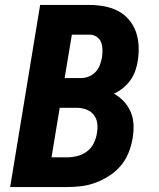

<svg xmlns="http://www.w3.org/2000/svg" viewBox="-20 -755 640 775"><path d="M21 0 142 -735H341Q371 -735 401 -729.5Q431 -724 456 -711Q481 -698 500 -676Q519 -654 528.5 -627Q538 -600 539.5 -569.5Q541 -539 536 -509Q533 -489 526 -469Q519 -449 506.5 -431.5Q494 -414 477 -400Q460 -386 440 -377Q463 -364 480.5 -345Q498 -326 508 -302Q518 -278 519 -250.5Q520 -223 515 -195Q510 -166 498.5 -137.5Q487 -109 467 -85.5Q447 -62 420.5 -45Q394 -28 365.5 -17.5Q337 -7 308 -3.5Q279 0 250 0ZM241 -440H308Q324 -440 339.5 -446.5Q355 -453 366.5 -465.5Q378 -478 383.5 -493.5Q389 -509 392 -525Q394 -541 393.5 -556.5Q393 -572 387.5 -585.5Q382 -599 369.5 -607Q357 -615 342 -615H270ZM188 -120H250Q271 -120 291.5 -125Q312 -130 330 -143Q348 -156 358 -176Q368 -196 371 -216Q375 -237 372.5 -257Q370 -277 358 -292Q346 -307 327 -313.5Q308 -320 288 -320H221Z"/></svg>

Font: Iosevka Aile Heavy Oblique
Style: Regular
Weight: 900
Italic angle: -9°
Designer: Belleve Invis
Foundry: Belleve Invis
Version: Version 31.1.0; ttfautohint (v1.8.4)